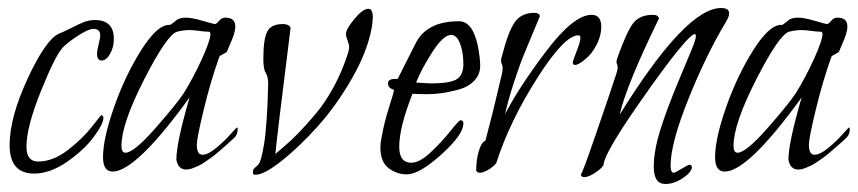

<svg xmlns="http://www.w3.org/2000/svg" viewBox="-20 -425 2140 479"><path d="M264 -328Q264 -307 254.5 -290.5Q245 -274 234 -274Q222 -274 222 -292Q222 -298 226 -314Q230 -330 230 -337Q230 -353 213 -353Q201 -353 175.5 -336.5Q150 -320 137 -307Q118 -287 82 -197.5Q46 -108 46 -59Q46 -22 75 -22Q112 -22 149 -50.5Q186 -79 209 -108.5Q232 -138 233 -138Q238 -136 238 -131Q238 -116 214 -83.5Q190 -51 147.5 -21.5Q105 8 65 8Q4 8 4 -63Q4 -132 49 -229Q94 -326 127 -341Q142 -347 159.5 -356Q177 -365 189.5 -370Q202 -375 217 -375Q264 -375 264 -328Z M563 -80Q562 -79 554 -71.5Q546 -64 541 -60Q536 -56 526.5 -47.5Q517 -39 510 -34Q503 -29 493 -22Q483 -15 475.5 -11.5Q468 -8 460 -5Q452 -2 445 -2Q424 -2 420 -27Q420 -69 453 -182Q319 3 261 3Q237 3 237 -33Q237 -79 264.5 -157.5Q292 -236 332 -299.5Q372 -363 402 -363H405L416 -371Q425 -381 444 -381Q459 -381 486 -373Q513 -365 516 -365Q520 -365 526.5 -373Q533 -381 542 -381Q567 -381 567 -359Q567 -350 563.5 -339Q560 -328 553.5 -313.5Q547 -299 546 -296Q545 -294 536.5 -290Q528 -286 527 -283Q505 -221 488 -150.5Q471 -80 471 -64Q471 -39 485 -39Q499 -39 519.5 -56Q540 -73 555 -90Q570 -107 571 -107Q573 -107 573 -103Q573 -88 563 -80ZM497 -346Q491 -346 476.5 -348Q462 -350 452 -350Q438 -350 422 -346Q397 -339 340 -227.5Q283 -116 283 -61Q283 -44 293 -44Q314 -44 367.5 -105Q421 -166 438 -192Q463 -232 484 -278.5Q505 -325 505 -340Q505 -346 500 -346Z M907 -354Q896 -295 857 -227.5Q818 -160 772 -109Q726 -58 682.5 -23.5Q639 11 617 11Q611 11 611 6Q611 -1 613 -3.5Q615 -6 617.5 -8Q620 -10 624 -14Q628 -18 631.5 -30.5Q635 -43 638.5 -63.5Q642 -84 645 -123.5Q648 -163 649 -216Q649 -234 643 -243Q637 -252 637 -278Q637 -327 646.5 -346Q656 -365 686 -365Q700 -365 705 -356Q670 -77 667 -41Q668 -42 687 -58Q706 -74 724.5 -93Q743 -112 767.5 -141Q792 -170 813.5 -210Q835 -250 849 -295Q851 -303 851 -307Q851 -314 847 -324.5Q843 -335 843 -340Q843 -352 864 -377.5Q885 -403 899 -403Q910 -403 910 -382Q910 -370 907 -354Z M1172 -311Q1178 -280 1178 -261Q1178 -239 1163 -223.5Q1148 -208 1124 -201.5Q1100 -195 1081 -192.5Q1062 -190 1045 -190Q1035 -190 1022.5 -190.5Q1010 -191 1009 -191Q976 -107 976 -59Q976 -19 1006 -19Q1027 -19 1055 -45.5Q1083 -72 1104 -98.5Q1125 -125 1129 -125Q1136 -125 1136 -117Q1136 -89 1081 -39.5Q1026 10 995 10Q970 10 949.5 -5.5Q929 -21 929 -57Q929 -68 932 -83Q939 -121 950.5 -157Q962 -193 963 -201Q948 -205 948 -217Q948 -228 965 -228H972Q1012 -307 1018 -319Q1046 -372 1125 -372Q1159 -372 1172 -311ZM1136 -263Q1136 -288 1131 -306Q1126 -324 1119.5 -331Q1113 -338 1106 -338Q1086 -338 1058.5 -295Q1031 -252 1018 -219Q1020 -219 1034 -218Q1048 -217 1058 -217Q1099 -217 1117 -226Q1135 -235 1136 -263Z M1457 -295Q1449 -284 1435.5 -273.5Q1422 -263 1415 -263Q1409 -263 1409 -269Q1409 -273 1418.5 -297Q1428 -321 1428 -330Q1428 -337 1423 -337Q1388 -337 1319.5 -229Q1251 -121 1218 -18Q1212 -10 1199 -2Q1186 6 1177 6Q1171 6 1168 1Q1168 -26 1174.5 -48Q1181 -70 1191 -74Q1213 -157 1222 -198L1232 -240Q1234 -247 1234 -256Q1234 -261 1232 -265Q1230 -269 1230 -273Q1230 -279 1232 -284Q1248 -347 1264.5 -370Q1281 -393 1313 -393Q1325 -393 1327 -385Q1326 -382 1312.5 -350Q1299 -318 1287.5 -290Q1276 -262 1262 -219Q1248 -176 1240 -140Q1273 -205 1342 -296.5Q1411 -388 1456 -388Q1480 -388 1480 -358Q1480 -327 1457 -295Z M1792 -372Q1741 -287 1697 -177Q1653 -67 1653 -12Q1653 6 1661 6Q1664 6 1680.5 -4Q1697 -14 1700 -14Q1706 -14 1706 -8Q1706 4 1684 19Q1662 34 1640 34Q1611 34 1611 -9Q1611 -48 1627 -100Q1643 -152 1677 -233Q1711 -314 1711 -315Q1716 -328 1716 -335Q1716 -340 1713 -340Q1708 -340 1691 -322Q1648 -274 1568 -158Q1488 -42 1486 -15Q1485 -8 1467 4.5Q1449 17 1437 17Q1430 17 1429 10Q1431 13 1466.5 -90Q1502 -193 1517 -239Q1521 -251 1521 -257Q1521 -261 1519.5 -264.5Q1518 -268 1518 -270Q1518 -274 1521 -283Q1544 -347 1560 -367.5Q1576 -388 1609 -388Q1622 -388 1624 -379Q1542 -211 1526 -139Q1691 -405 1779 -405Q1799 -405 1799 -392Q1799 -383 1792 -372Z M2090 -80Q2089 -79 2081 -71.5Q2073 -64 2068 -60Q2063 -56 2053.5 -47.5Q2044 -39 2037 -34Q2030 -29 2020 -22Q2010 -15 2002.5 -11.5Q1995 -8 1987 -5Q1979 -2 1972 -2Q1951 -2 1947 -27Q1947 -69 1980 -182Q1846 3 1788 3Q1764 3 1764 -33Q1764 -79 1791.5 -157.5Q1819 -236 1859 -299.5Q1899 -363 1929 -363H1932L1943 -371Q1952 -381 1971 -381Q1986 -381 2013 -373Q2040 -365 2043 -365Q2047 -365 2053.5 -373Q2060 -381 2069 -381Q2094 -381 2094 -359Q2094 -350 2090.5 -339Q2087 -328 2080.5 -313.5Q2074 -299 2073 -296Q2072 -294 2063.5 -290Q2055 -286 2054 -283Q2032 -221 2015 -150.5Q1998 -80 1998 -64Q1998 -39 2012 -39Q2026 -39 2046.5 -56Q2067 -73 2082 -90Q2097 -107 2098 -107Q2100 -107 2100 -103Q2100 -88 2090 -80ZM2024 -346Q2018 -346 2003.5 -348Q1989 -350 1979 -350Q1965 -350 1949 -346Q1924 -339 1867 -227.5Q1810 -116 1810 -61Q1810 -44 1820 -44Q1841 -44 1894.5 -105Q1948 -166 1965 -192Q1990 -232 2011 -278.5Q2032 -325 2032 -340Q2032 -346 2027 -346Z"/></svg>

Font: Bilbo Swash Caps
Style: Regular
Weight: 400
Designer: Robert E. Leuschke
Foundry: Robert E. Leuschke
Version: Version 1.003